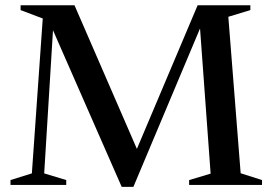

<svg xmlns="http://www.w3.org/2000/svg" viewBox="-20 -705 1038 732"><path d="M897.5 -44.5 979 -18.5V0H701V-18.5L783 -43L741.5 -612L748.5 -610.5L488.5 7.5H444L176 -603.5L183 -605L148.5 -44L232.5 -18.5V0H20V-18.5L101.5 -44L143 -634.5L58.5 -666.5V-685H264L509 -121H495L733.5 -685H934.5V-666.5L850.5 -641Z"/></svg>

Font: Newsreader 36pt Medium
Style: Regular
Weight: 500
Designer: Hugues Gentile
Foundry: Production Type
Version: Version 1.003